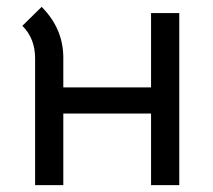

<svg xmlns="http://www.w3.org/2000/svg" viewBox="-20 -538 618 558"><path d="M501 0H419V-208H164V0H82V-369Q82 -426 45 -463L101 -518Q164 -455 164 -370V-284H419V-500H501Z"/></svg>

Font: Bellota Text
Style: Bold
Weight: 700
Designer: Kemie Guaida
Foundry: Kemie Guaida
Version: Version 4.001